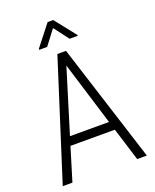

<svg xmlns="http://www.w3.org/2000/svg" viewBox="-163 -991 874 1083"><g transform="rotate(-20 274.0 -449.5)"><path d="M407.2 -198.7H140.6L80.1 0H22L248.5 -710.9H300.3L526.9 0H468.8ZM156.7 -251H391.1L273.9 -632.3ZM391.6 -772.9V-768.1H342.8L275.4 -856.9L208 -768.1H160.2V-773.9L258.3 -898.9H292Z"/></g></svg>

Font: Roboto Condensed Light
Style: Regular
Weight: 300
Designer: Google
Version: Version 2.134; 2016